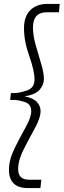

<svg xmlns="http://www.w3.org/2000/svg" viewBox="-20 -761 326 984"><path d="M106 -267Q150 -259 169 -238.5Q188 -218 188 -192Q188 -157 159 -104.5Q130 -52 101.5 4Q73 60 73 106Q73 160 129 160H192L187 203H124Q26 203 26 109Q26 57 54.5 -0.5Q83 -58 111.5 -109Q140 -160 140 -191Q140 -228 106 -238.5Q72 -249 50 -249H32L36 -284H54Q78 -284 117.5 -297Q157 -310 157 -354Q157 -398 130 -473.5Q103 -549 103 -616Q103 -677 135.5 -709Q168 -741 223 -741H286L282 -698H219Q149 -698 149 -620Q149 -579 163 -529.5Q177 -480 191 -434Q205 -388 205 -356Q205 -326 183 -301Q161 -276 106 -267Z"/></svg>

Font: Zilla Slab Light
Style: Italic
Weight: 300
Italic angle: -6°
Designer: Typotheque.com
Foundry: Typotheque type foundry
Version: Version 1.1; 2017; ttfautohint (v1.6)